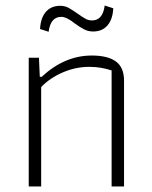

<svg xmlns="http://www.w3.org/2000/svg" viewBox="-20 -675 550 695"><path d="M125 -570Q127 -610 146 -632Q165 -654 198 -654Q215 -654 228.5 -646.5Q242 -639 262 -625Q280 -612 290.5 -606.5Q301 -601 313 -601Q352 -601 359 -655L390 -645Q388 -605 369 -583Q350 -561 317 -561Q300 -561 285 -568.5Q270 -576 251 -590Q221 -614 202 -614Q163 -614 156 -560ZM84 -466H121L124 -397H131Q214 -474 312 -474Q370 -474 399.5 -452.5Q429 -431 429 -383V0H384V-420Q346 -433 303 -433Q254 -433 207.5 -413Q161 -393 129 -360V0H84Z"/></svg>

Font: Athiti Light
Style: Regular
Weight: 300
Designer: CadsonDemak Team
Foundry: CadsonDemak
Version: Version 1.033